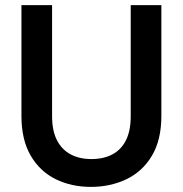

<svg xmlns="http://www.w3.org/2000/svg" viewBox="-20 -720 716 752"><path d="M336 12Q260 12 198.5 -18Q137 -48 100.5 -110Q64 -172 64 -266V-700H184V-265Q184 -208 203 -171Q222 -134 256.5 -115.5Q291 -97 338 -97Q386 -97 420.5 -115.5Q455 -134 473.5 -171Q492 -208 492 -265V-700H612V-266Q612 -172 575 -110Q538 -48 475 -18Q412 12 336 12Z"/></svg>

Font: DM Sans 18pt SemiBold
Style: Regular
Weight: 600
Designer: Colophon Foundry, Jonny Pinhorn
Foundry: Colophon Foundry
Version: Version 4.004;gftools[0.9.30]